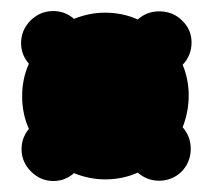

<svg xmlns="http://www.w3.org/2000/svg" viewBox="-20 -519 382 347"><path d="M35.2 -481.9C23.9 -470.7 18.1 -457 18.1 -440.9C18.1 -426.8 22.9 -414.6 32.2 -403.8C23.9 -385.3 20 -365.7 20 -345.2C20 -324.2 23.9 -304.7 32.2 -286.1C23.4 -275.4 19 -263.2 19 -250V-247.1C19.5 -232.4 25.4 -219.7 36.1 -209C46.9 -198.2 59.6 -192.4 74.7 -191.9H77.1C90.8 -191.9 103 -196.8 113.8 -206.1C131.8 -198.7 150.9 -194.8 169.9 -194.8C190.9 -194.8 210.4 -198.7 229 -207C240.2 -197.3 252.9 -192.4 267.6 -192.4H269C299.8 -192.9 324.2 -217.3 324.7 -248.5V-250C324.7 -265.1 319.8 -277.8 310.1 -289.1C324.2 -324.7 325.2 -366.2 310.1 -401.9C320.8 -413.1 326.2 -426.8 326.2 -442.4C326.2 -458 320.3 -471.2 309.1 -481.9C298.3 -492.7 285.2 -498 269.5 -498.5H268.1C252.9 -498.5 240.2 -493.7 229 -483.9C210 -492.2 190.4 -496.1 169.9 -496.1C150.4 -496.1 131.8 -492.2 113.8 -484.9C103 -494.1 90.8 -499 76.7 -499H74.2C59.1 -498.5 45.9 -492.7 35.2 -481.9Z"/></svg>

Font: Nemoy
Style: Bold
Weight: 700
Designer: BSozoo
Foundry: BSozoo
Version: Version 001.000